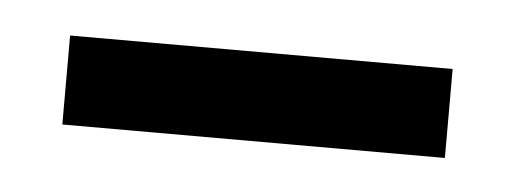

<svg xmlns="http://www.w3.org/2000/svg" viewBox="-24 -717 345 129"><g transform="rotate(5 149.0 -652.0)"><path d="M20 -622V-682H278V-622Z"/></g></svg>

Font: Bricolage Grotesque 24pt Light
Style: Regular
Weight: 300
Designer: Mathieu Triay
Foundry: Atelier Triay
Version: Version 1.001;gftools[0.9.33.dev8+g029e19f]